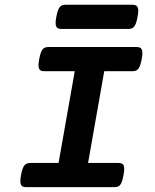

<svg xmlns="http://www.w3.org/2000/svg" viewBox="-20 -774 640 794"><path d="M289.1 -479.5H164.1Q155.8 -479.5 150.4 -481.4Q145 -483.4 142.1 -488.8Q139.2 -494.1 139.2 -503.9Q139.2 -513.7 142.1 -529.3Q145 -544.9 148.4 -554.7Q151.9 -564.5 156.5 -570.1Q161.1 -575.7 167.2 -577.6Q173.3 -579.6 181.6 -579.6H543.9Q552.2 -579.6 557.6 -577.6Q563 -575.7 565.9 -570.1Q568.8 -564.5 568.8 -554.7Q568.8 -544.9 565.9 -529.3Q563 -513.7 559.6 -503.9Q556.2 -494.1 551.5 -488.8Q546.9 -483.4 540.8 -481.4Q534.7 -479.5 526.4 -479.5H411.1L344.2 -100.1H469.2Q477.5 -100.1 482.9 -98.1Q488.3 -96.2 491 -90.6Q493.7 -85 493.7 -75.2Q493.7 -65.4 490.7 -49.8Q487.8 -34.2 484.6 -24.4Q481.4 -14.6 476.8 -9.3Q472.2 -3.9 466.1 -2Q460 0 451.7 0H89.4Q81.1 0 75.4 -2Q69.8 -3.9 67.1 -9.3Q64.5 -14.6 64.2 -24.4Q64 -34.2 66.9 -49.8Q69.8 -65.4 73.2 -75.2Q76.7 -85 81.3 -90.6Q85.9 -96.2 92.3 -98.1Q98.6 -100.1 106.9 -100.1H222.2ZM526.9 -754.4Q535.2 -754.4 540.5 -752.4Q545.9 -750.5 548.8 -744.9Q551.8 -739.3 551.8 -729.5Q551.8 -719.7 548.8 -704.1Q545.9 -688.5 542.5 -678.7Q539.1 -668.9 534.4 -663.6Q529.8 -658.2 523.7 -656.2Q517.6 -654.3 509.3 -654.3H234.9Q226.6 -654.3 221.2 -656.2Q215.8 -658.2 212.9 -663.6Q210 -668.9 210 -678.7Q210 -688.5 212.9 -704.1Q215.8 -719.7 219.2 -729.5Q222.7 -739.3 227.3 -744.9Q231.9 -750.5 238 -752.4Q244.1 -754.4 252.4 -754.4Z"/></svg>

Font: Courier Prime
Style: Bold Italic
Weight: 700
Monospace: yes
Designer: Alan Dague-Greene
Foundry: Quote-Unquote Apps
Version: Version 1.202